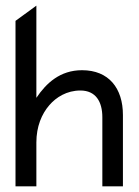

<svg xmlns="http://www.w3.org/2000/svg" viewBox="-20 -661 492 681"><path d="M416 0V-253C416 -348 366 -412 271 -412C193 -412 144 -366 109 -314V-641L35 -587V0H109V-156C109 -212 128 -257 155 -288C179 -316 217 -340 265 -340C320 -340 343 -300 343 -245V0Z"/></svg>

Font: Charger
Style: Regular
Weight: 400
Designer: Jasper
Foundry: Cannot Into Space Fonts
Version: Version 0.98